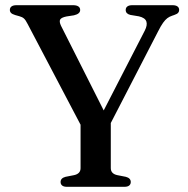

<svg xmlns="http://www.w3.org/2000/svg" viewBox="-20 -720 723 740"><path d="M397 -226.5 307.5 -207 86.5 -627.5Q79 -642.5 72.5 -648.5Q66 -654.5 54.5 -657.5L38.5 -662Q27 -665.5 22.5 -670.2Q18 -675 18 -681.5Q18 -690.5 24.5 -695.2Q31 -700 44 -700H261.5Q275 -700 282 -695.2Q289 -690.5 289 -681.5Q289 -666.5 265 -661L236 -656.5Q216.5 -652.5 212 -644.8Q207.5 -637 215 -621L394 -266L353 -242.5L538 -602Q549 -623.5 544 -637.5Q539 -651.5 515.5 -657L482.5 -662.5Q474 -664.5 469.2 -669.2Q464.5 -674 464.5 -681.5Q464.5 -690.5 471 -695.2Q477.5 -700 490 -700H644.5Q657.5 -700 664 -695.2Q670.5 -690.5 670.5 -681.5Q670.5 -675 666.5 -670.5Q662.5 -666 651 -662L643.5 -659.5Q633 -656 625 -650Q617 -644 608.5 -632.2Q600 -620.5 589 -598.5ZM290.5 -254H407V-72Q407 -61 413.5 -54.2Q420 -47.5 432 -45L465 -38.5Q484 -33.5 484 -18.5Q484 -10 478 -5Q472 0 459.5 0H238Q225.5 0 219.5 -5Q213.5 -10 213.5 -18.5Q213.5 -33.5 232.5 -38.5L265.5 -45Q277.5 -47.5 284 -54.2Q290.5 -61 290.5 -72Z"/></svg>

Font: Fraunces 10pt
Style: Regular
Weight: 400
Version: Version 1.000;[b76b70a41]